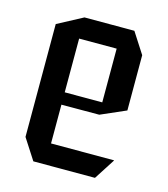

<svg xmlns="http://www.w3.org/2000/svg" viewBox="-84 -575 560 641"><g transform="rotate(15 196.5 -254.0)"><path d="M89.4 0 43 -72V-73H348.7V-72L302.4 0ZM43 -73V-462L130 -508.3H131V-73ZM131 -207V-249.7H260.7V-207.3ZM131 -435.4V-508.3H302.4L348.7 -436.4V-435.4ZM260.7 -207.3V-435.4H348.7V-245.3L261.7 -207.3Z"/></g></svg>

Font: Foldit Thin
Style: Regular
Weight: 100
Designer: Sophia Tai
Foundry: Sophia Tai
Version: Version 1.003